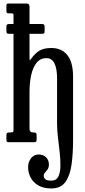

<svg xmlns="http://www.w3.org/2000/svg" viewBox="-20 -800 480 1080"><path d="M34 -665H56V-716.5Q56 -725 44 -725H26.5Q16 -725 16 -737.5V-768.5Q16 -780 25.5 -780H130.5Q139 -780 142.5 -774.8Q146 -769.5 146 -762.5V-665H213.5Q223.5 -665 227.2 -662Q231 -659 231 -648V-625Q231 -616 228.2 -613Q225.5 -610 217 -610H146V-479Q146 -459.5 148.2 -461Q150.5 -462.5 156 -470.5Q176.5 -499.5 201.5 -514.8Q226.5 -530 269 -530Q327 -530 359 -489.8Q391 -449.5 391 -369V-11Q391 64 382.5 125.5Q374 187 348 223.5Q322 260 269 260Q224.5 260 195.5 243Q166.5 226 152.2 198.5Q138 171 138 140Q138 111.5 154.5 90.2Q171 69 197 69Q222.5 69 238.8 84.5Q255 100 255 125Q255 142.5 247.8 152.8Q240.5 163 233.2 171Q226 179 226 189Q226 198.5 233.8 207.2Q241.5 216 269 216Q296.5 216 307.8 194Q319 172 319.8 136.2Q320.5 100.5 315.8 57.8Q311 15 306 -27.5Q301 -70 301 -104V-358Q301 -413.5 286.5 -443.2Q272 -473 241 -473Q207 -473 186 -447Q165 -421 155.5 -377.8Q146 -334.5 146 -283V-75.5Q146 -55 167 -55H168.5Q178.5 -55 182.2 -52Q186 -49 186 -38V-15Q186 -6 183.2 -3Q180.5 0 172 0H30Q21 0 18.5 -3.2Q16 -6.5 16 -16V-39Q16 -49.5 20.2 -52.2Q24.5 -55 34 -55H39Q49 -55 52.5 -57.2Q56 -59.5 56 -69V-610H30Q21 -610 18.5 -613.2Q16 -616.5 16 -626V-649Q16 -659.5 20.2 -662.2Q24.5 -665 34 -665Z"/></svg>

Font: Besley* Condensed
Style: Regular
Weight: 400
Width: 3
Designer: Owen Earl
Foundry: indestructible type*
Version: Version 3.000; ttfautohint (v1.8.3)